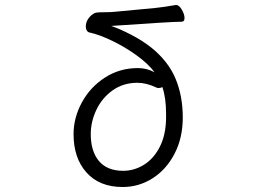

<svg xmlns="http://www.w3.org/2000/svg" viewBox="-20 -732 1040 770"><path d="M720 -660Q720 -645 709 -645Q689 -645 606 -640L426 -628Q461 -616 505.5 -593Q550 -570 587 -541Q655 -486 684 -416.5Q713 -347 713 -261Q713 -179 680 -115.5Q647 -52 592 -17Q537 18 472 18Q379 18 327 -40Q275 -98 275 -194Q275 -260 308.5 -321.5Q342 -383 401 -421Q460 -459 533 -459Q569 -459 600 -442Q574 -477 526.5 -511Q479 -545 428.5 -569Q378 -593 342 -601Q333 -602 328.5 -609Q324 -616 324 -625Q324 -647 339.5 -664Q355 -681 370 -682Q382 -683 402 -683Q426 -683 443 -685L602 -700Q634 -703 685 -712H687Q698 -712 709 -693.5Q720 -675 720 -660ZM474 -47Q518 -47 557 -71Q596 -95 620.5 -142.5Q645 -190 646 -257V-275Q646 -341 631 -383Q625 -379 617 -379Q610 -379 607 -381Q567 -400 531 -400Q474 -400 431.5 -369.5Q389 -339 366.5 -291.5Q344 -244 344 -194Q344 -125 377 -86Q410 -47 474 -47Z"/></svg>

Font: Iansui 0.93
Style: Regular
Weight: 400
Designer: But Ko / Fontworks Inc.
Foundry: zi-hi.com / Fontworks Inc.
Version: Version 0.931